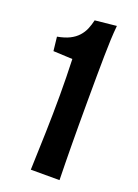

<svg xmlns="http://www.w3.org/2000/svg" viewBox="-136 -759 589 817"><g transform="rotate(20 158.5 -350.0)"><path d="M23 -570Q56 -576 78 -587Q100 -598 114.5 -614Q129 -630 137 -649Q145 -668 150 -690L247 -700Q244 -668 242.5 -634.5Q241 -601 240.5 -560.5Q240 -520 239.5 -470Q239 -420 239 -356Q239 -296 239 -247.5Q239 -199 239.5 -157Q240 -115 240.5 -77Q241 -39 242 0H112Q115 -85 117.5 -169.5Q120 -254 120 -340Q120 -420 117 -503L30 -507Z"/></g></svg>

Font: Cantora One
Style: Regular
Weight: 400
Designer: Pablo Impallari, Rodrigo Fuenzalida
Foundry: Pablo Impallari
Version: Version 1.002; ttfautohint (v0.8) -G 200 -r 50